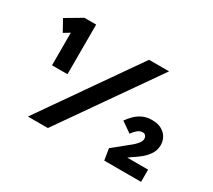

<svg xmlns="http://www.w3.org/2000/svg" viewBox="-136 -976 1356 1225"><g transform="rotate(30 542.0 -363.0)"><path d="M144 -360.1V-651.9L161.5 -611L100 -573.2L54.1 -656.5L171.6 -725.9H258V-360.1H201.5Q190.5 -360.1 176.6 -360.1Q162.7 -360.1 144 -360.1ZM174.3 0 662.7 -700H810.2L321.2 0ZM736.7 0 723.1 -83.6 826.6 -167.6Q841.9 -179 856.1 -192.6Q870.3 -206.1 879.5 -220.2Q888.8 -234.3 888.8 -247Q888.8 -261.7 881 -270.5Q873.2 -279.2 860.2 -279.2Q838.9 -279.2 821.2 -263.9Q803.5 -248.5 790.4 -229.4L714.3 -282.5Q732 -307.1 754 -328.8Q776.1 -350.5 805.3 -363.8Q834.5 -377.1 872.5 -377.1Q915.3 -377.1 943.5 -361.4Q971.7 -345.6 985.7 -320.3Q999.7 -295 999.7 -265.9Q999.7 -228.8 980.7 -199.2Q961.7 -169.6 932.9 -146.5Q904.1 -123.4 875 -105.2L821.2 -64.9L822.9 -90H1007.9V0Z"/></g></svg>

Font: Lexend Zetta
Style: Regular
Weight: 400
Designer: Bonnie Shaver-Troup, Thomas Jockin
Foundry: Lexend
Version: Version 1.007